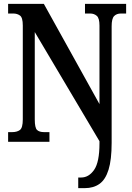

<svg xmlns="http://www.w3.org/2000/svg" viewBox="-20 -734 685 994"><path d="M385 240V185H400Q440 185 467.5 145Q495 105 495 9V-3L160 -568V-116Q160 -72 172 -61Q184 -50 208 -50H236V0H22V-50H43Q68 -50 83 -61Q98 -72 98 -116V-602Q98 -643 83.5 -653.5Q69 -664 49 -664H22V-714H207L495 -195V-602Q495 -640 481 -652Q467 -664 447 -664H420V-714H633V-664H606Q584 -664 571 -651Q558 -638 558 -598V5Q558 93 542 144.5Q526 196 495 218Q464 240 419 240Z"/></svg>

Font: Noto Serif ExtraCondensed
Style: Bold
Weight: 700
Width: 2
Designer: Monotype Design Team
Foundry: Monotype Imaging Inc.
Version: Version 2.014; ttfautohint (v1.8.4.7-5d5b)